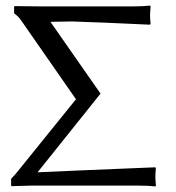

<svg xmlns="http://www.w3.org/2000/svg" viewBox="-20 -668 632 691"><path d="M123 -645H460Q496.1 -645 520 -647.9L522 -645Q520 -616.7 520 -616.2Q520 -598.6 522 -583L520 -579.1Q347.7 -587.4 237.8 -590.8L161.6 -589.4L341.8 -331.1L115.2 -47.9L256.8 -54.2L539.1 -65.9L541 -62Q539.1 -46.4 539.1 -28.8Q539.1 -28.3 541 0L539.1 2.9Q514.6 0 479 0H91.8L22 2L20 0V-23.9L22 -26.9Q34.2 -39.1 41 -47.9L252 -309.1L253.9 -310.1L68.8 -576.2L63.5 -584Q60.1 -588.4 58.8 -590.3Q57.6 -592.3 55.4 -595.2Q53.2 -598.1 52.2 -599.6Q51.3 -601.1 49.8 -602.8Q48.3 -604.5 47.1 -605.7Q45.9 -606.9 44.7 -608.4Q43.5 -609.9 41.5 -611.3Q39.6 -612.8 38.1 -614.3L33.2 -618.2L30.8 -620.1V-645L33.2 -646Z"/></svg>

Font: Linux Biolinum G
Style: Regular
Weight: 400
Designer: Philipp H. Poll
Foundry: Philipp H. Poll
Version: Version 1.1.0 ; ttfautohint (v1.6)